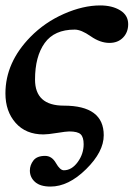

<svg xmlns="http://www.w3.org/2000/svg" viewBox="-25 -482 492 707"><path d="M447 -393Q447 -363 428 -343.5Q409 -324 378 -324Q344 -324 309 -348.5Q274 -373 250 -373Q175 -373 139.5 -323.5Q104 -274 104 -189Q104 -93 210 -93Q357 -93 357 16Q357 77 292 141Q227 205 161 205Q123 205 104 188Q85 171 85 146Q85 126 98 109Q111 92 141 92Q166 92 181 118.5Q196 145 210 145Q239 145 261 115Q283 85 283 49Q283 23 272 12.5Q261 2 230 2Q219 2 185 7.5Q151 13 135 13Q70 13 32.5 -29.5Q-5 -72 -5 -138Q-5 -252 87 -346Q140 -400 210.5 -431Q281 -462 344 -462Q388 -462 417.5 -444Q447 -426 447 -393Z"/></svg>

Font: STIX
Style: Bold Italic
Weight: 700
Italic angle: -16.33°
Designer: MicroPress Inc., with final additions and corrections provided by Coen Hoffman, Elsevier (retired)
Version: Version 1.1.1